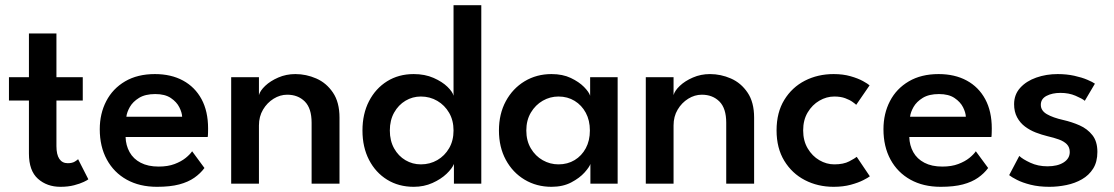

<svg xmlns="http://www.w3.org/2000/svg" viewBox="-20 -708 4295 740"><path d="M14.5 -410.5H91.5V-579H197.5V-410.5H299V-320.5H197.5V-145Q197.5 -112 208.8 -95.5Q220 -79 241 -79Q258.5 -79 268.8 -85.5Q279 -92 281 -94.5L320.5 -17Q317.5 -14 303 -7Q288.5 0 265.5 6Q242.5 12 213 12Q161 12 126.2 -19Q91.5 -50 91.5 -116V-320.5H14.5Z M464 -180Q465 -147.5 479.5 -121.5Q494 -95.5 522.2 -80.8Q550.5 -66 591.5 -66Q627 -66 652.8 -75.8Q678.5 -85.5 695.5 -99.2Q712.5 -113 720.5 -125L768 -60.5Q752.5 -39.5 729 -23Q705.5 -6.5 670.8 2.8Q636 12 585 12Q518 12 468.5 -15.5Q419 -43 391.8 -93Q364.5 -143 364.5 -210Q364.5 -270 389.5 -318.2Q414.5 -366.5 462.2 -394.5Q510 -422.5 577 -422.5Q639.5 -422.5 685.5 -397.5Q731.5 -372.5 756.8 -325.8Q782 -279 782 -213Q782 -209 781.8 -196.5Q781.5 -184 780.5 -180ZM682 -258Q681.5 -274 671.2 -294.5Q661 -315 638.5 -330.2Q616 -345.5 578.5 -345.5Q540 -345.5 516 -330.8Q492 -316 480.5 -295.8Q469 -275.5 467 -258Z M1118.5 -422.5Q1160 -422.5 1199 -405.5Q1238 -388.5 1263.2 -351.2Q1288.5 -314 1288.5 -254.5V0H1181V-235Q1181 -290.5 1154.8 -316.8Q1128.5 -343 1087 -343Q1059.5 -343 1034.5 -327.5Q1009.5 -312 993.8 -285.5Q978 -259 978 -224.5V0H871V-410.5H978V-341.5Q982.5 -358.5 1002.2 -377.2Q1022 -396 1052.5 -409.2Q1083 -422.5 1118.5 -422.5Z M1574.5 12Q1516.5 12 1472 -15.5Q1427.5 -43 1402.2 -92Q1377 -141 1377 -205Q1377 -269 1402.2 -318Q1427.5 -367 1472 -394.8Q1516.5 -422.5 1574.5 -422.5Q1617.5 -422.5 1651 -407.8Q1684.5 -393 1704.5 -373.5Q1724.5 -354 1728 -339V-688H1835V0H1729.5V-76Q1722.5 -58.5 1701 -38Q1679.5 -17.5 1646.8 -2.8Q1614 12 1574.5 12ZM1602 -74.5Q1637 -74.5 1665.5 -91Q1694 -107.5 1711 -136.8Q1728 -166 1728 -205Q1728 -244 1711 -273.2Q1694 -302.5 1665.5 -319.2Q1637 -336 1602 -336Q1570 -336 1542.8 -319.8Q1515.5 -303.5 1499 -274Q1482.5 -244.5 1482.5 -205Q1482.5 -165.5 1499 -136Q1515.5 -106.5 1542.8 -90.5Q1570 -74.5 1602 -74.5Z M2255.5 0V-76Q2251.5 -64 2232.8 -43Q2214 -22 2181.8 -5Q2149.5 12 2105.5 12Q2048 12 2002 -15.5Q1956 -43 1929.5 -92Q1903 -141 1903 -205Q1903 -269 1929.5 -318Q1956 -367 2002 -394.8Q2048 -422.5 2105.5 -422.5Q2148.5 -422.5 2180 -407.5Q2211.5 -392.5 2230.8 -373Q2250 -353.5 2254.5 -339V-410.5H2360.5V0ZM2008.5 -205Q2008.5 -165.5 2026 -136Q2043.5 -106.5 2071.8 -90.5Q2100 -74.5 2132.5 -74.5Q2167.5 -74.5 2194.8 -91Q2222 -107.5 2237.8 -136.8Q2253.5 -166 2253.5 -205Q2253.5 -244 2237.8 -273.2Q2222 -302.5 2194.8 -319.2Q2167.5 -336 2132.5 -336Q2100 -336 2071.8 -319.8Q2043.5 -303.5 2026 -274Q2008.5 -244.5 2008.5 -205Z M2716.5 -422.5Q2758 -422.5 2797 -405.5Q2836 -388.5 2861.2 -351.2Q2886.5 -314 2886.5 -254.5V0H2779V-235Q2779 -290.5 2752.8 -316.8Q2726.5 -343 2685 -343Q2657.5 -343 2632.5 -327.5Q2607.5 -312 2591.8 -285.5Q2576 -259 2576 -224.5V0H2469V-410.5H2576V-341.5Q2580.5 -358.5 2600.2 -377.2Q2620 -396 2650.5 -409.2Q2681 -422.5 2716.5 -422.5Z M3195.5 -74.5Q3231 -74.5 3253.2 -86.2Q3275.5 -98 3282 -103.5L3332.5 -28.5Q3326.5 -23.5 3307.5 -13.8Q3288.5 -4 3259.2 4Q3230 12 3193 12Q3132 12 3082.2 -13.8Q3032.5 -39.5 3002.8 -88.2Q2973 -137 2973 -205.5Q2973 -274.5 3002.8 -323Q3032.5 -371.5 3082.2 -397Q3132 -422.5 3193 -422.5Q3229.5 -422.5 3258.2 -414.2Q3287 -406 3306 -395.5Q3325 -385 3331.5 -379L3280 -304Q3276.5 -307.5 3265.8 -315.2Q3255 -323 3237.5 -329.5Q3220 -336 3195.5 -336Q3165.5 -336 3138 -320Q3110.5 -304 3093 -274.8Q3075.5 -245.5 3075.5 -205.5Q3075.5 -165.5 3093 -136Q3110.5 -106.5 3138 -90.5Q3165.5 -74.5 3195.5 -74.5Z M3484.5 -180Q3485.5 -147.5 3500 -121.5Q3514.5 -95.5 3542.8 -80.8Q3571 -66 3612 -66Q3647.5 -66 3673.2 -75.8Q3699 -85.5 3716 -99.2Q3733 -113 3741 -125L3788.5 -60.5Q3773 -39.5 3749.5 -23Q3726 -6.5 3691.2 2.8Q3656.5 12 3605.5 12Q3538.5 12 3489 -15.5Q3439.5 -43 3412.2 -93Q3385 -143 3385 -210Q3385 -270 3410 -318.2Q3435 -366.5 3482.8 -394.5Q3530.5 -422.5 3597.5 -422.5Q3660 -422.5 3706 -397.5Q3752 -372.5 3777.2 -325.8Q3802.5 -279 3802.5 -213Q3802.5 -209 3802.2 -196.5Q3802 -184 3801 -180ZM3702.5 -258Q3702 -274 3691.8 -294.5Q3681.5 -315 3659 -330.2Q3636.5 -345.5 3599 -345.5Q3560.5 -345.5 3536.5 -330.8Q3512.5 -316 3501 -295.8Q3489.5 -275.5 3487.5 -258Z M4056.5 -422.5Q4091 -422.5 4120.5 -416Q4150 -409.5 4171 -400.5Q4192 -391.5 4200 -385.5L4161 -319.5Q4151 -328 4125.2 -339Q4099.5 -350 4067.5 -350Q4035.5 -350 4013.5 -338.5Q3991.5 -327 3991.5 -304Q3991.5 -281.5 4014.8 -268Q4038 -254.5 4078 -245.5Q4111 -238 4141 -224.8Q4171 -211.5 4190.2 -187.2Q4209.5 -163 4209.5 -122.5Q4209.5 -84 4193.2 -58.2Q4177 -32.5 4150 -17Q4123 -1.5 4090.2 5.2Q4057.5 12 4024.5 12Q3984 12 3952.2 4Q3920.5 -4 3899.5 -14.8Q3878.5 -25.5 3869.5 -33L3908.5 -107Q3921.5 -94.5 3951 -80.8Q3980.5 -67 4017 -67Q4056 -67 4079.5 -82Q4103 -97 4103 -122Q4103 -140.5 4091.8 -152Q4080.5 -163.5 4061 -170.5Q4041.5 -177.5 4017.5 -183Q3995 -188.5 3972.2 -197.2Q3949.5 -206 3930.5 -220.2Q3911.5 -234.5 3900 -256Q3888.5 -277.5 3888.5 -306.5Q3888.5 -343.5 3912 -369.5Q3935.5 -395.5 3974 -409Q4012.5 -422.5 4056.5 -422.5Z"/></svg>

Font: League Spartan Thin Medium
Style: Regular
Weight: 500
Version: Version 2.002